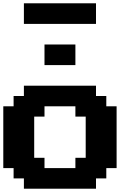

<svg xmlns="http://www.w3.org/2000/svg" viewBox="-20 -1145 852 1165"><path d="M125 0H562.5V-62.5H625V-125H687.5V-500H625V-562.5H562.5V-625H125V-562.5H62.5V-500H0V-125H62.5V-62.5H125ZM437.5 -125H250V-187.5H187.5V-437.5H250V-500H437.5V-437.5H500V-187.5H437.5ZM250 -750H437.5V-875H250ZM125 -1000H562.5V-1125H125Z"/></svg>

Font: Faithful 32x
Style: Semibold
Weight: 400
Foundry: Faithful Resource Pack
Version: Version 1.0; January 27, 2023